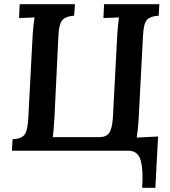

<svg xmlns="http://www.w3.org/2000/svg" viewBox="-20 -720 811 917"><path d="M659 177Q665 97 652.5 48.5Q640 0 594 0H37L40 -55Q82 -57 97 -76.5Q112 -96 115 -154L136 -553Q140 -607 145 -637Q128 -636 106 -635Q84 -634 71 -634L74 -700H338L334 -645Q296 -643 279 -625.5Q262 -608 259 -550L240 -158Q238 -132 236.5 -108.5Q235 -85 232 -65H453Q487 -65 501 -84.5Q515 -104 519 -155L540 -553Q542 -578 544 -601Q546 -624 548 -637Q532 -636 509.5 -635Q487 -634 474 -634L477 -700H741L738 -645Q699 -643 682.5 -626Q666 -609 663 -550L642 -149Q638 -92 633 -63L735 -68L722 177Z"/></svg>

Font: Lora SemiBold
Style: Italic
Weight: 600
Italic angle: -3°
Designer: Olga Karpushina, Alexei Vanyashin (Cyrillic)
Foundry: Cyreal
Version: Version 3.011; ttfautohint (v1.8.4.7-5d5b)